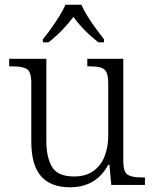

<svg xmlns="http://www.w3.org/2000/svg" viewBox="-20 -786 658 816"><path d="M277 10Q196 10 154.5 -37Q113 -84 113 -185V-433Q113 -481 94.5 -492.5Q76 -504 33 -504H19V-536H177V-186Q177 -118 201 -77Q225 -36 295 -36Q344 -36 376.5 -59Q409 -82 424.5 -121.5Q440 -161 440 -210V-431Q440 -464 432 -479.5Q424 -495 406.5 -499.5Q389 -504 361 -504H351V-536H504V-102Q504 -55 522.5 -43.5Q541 -32 579 -32H596V0H453L445 -86H440Q389 10 277 10ZM162 -619Q178 -638 196.5 -664Q215 -690 232 -717Q249 -744 258 -766H326Q335 -744 352 -717Q369 -690 388 -664Q407 -638 422 -619V-606H398Q365 -632 339.5 -658Q314 -684 292 -714Q269 -684 244 -658Q219 -632 186 -606H162Z"/></svg>

Font: Noto Serif Sinhala Light
Style: Regular
Weight: 300
Designer: Jelle Bosma - Monotype Design Team
Foundry: Monotype Imaging Inc.
Version: Version 2.007; ttfautohint (v1.8.4.7-5d5b)